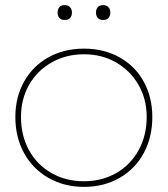

<svg xmlns="http://www.w3.org/2000/svg" viewBox="-20 -720 655 750"><path d="M40 -263Q40 -340 74 -401Q108 -462 169 -496Q230 -530 308 -530Q386 -530 447 -496Q508 -462 541.5 -401Q575 -340 575 -263Q575 -184 541.5 -122Q508 -60 447 -25Q386 10 308 10Q231 10 169.5 -25Q108 -60 74 -122Q40 -184 40 -263ZM553 -263Q553 -333 521 -388.5Q489 -444 433.5 -476Q378 -508 308 -508Q238 -508 181.5 -476Q125 -444 93.5 -388.5Q62 -333 62 -263Q62 -190 93.5 -133Q125 -76 181 -44Q237 -12 308 -12Q378 -12 434 -44Q490 -76 521.5 -133.5Q553 -191 553 -263ZM355 -671Q355 -684 362 -692Q369 -700 383 -700Q396 -700 403.5 -692Q411 -684 411 -671Q411 -658 404 -650Q397 -642 383 -642Q369 -642 362 -650Q355 -658 355 -671ZM205 -671Q205 -684 212 -692Q219 -700 233 -700Q246 -700 253.5 -692Q261 -684 261 -671Q261 -658 254 -650Q247 -642 233 -642Q219 -642 212 -650Q205 -658 205 -671Z"/></svg>

Font: Easer Grotesk Variable
Style: Regular
Weight: 400
Designer: Boardeaser, Bonnie Shaver-Troup, Thomas Jockin
Foundry: Lexend
Version: Version 1.001;Glyphs 3.1.2 (3151)